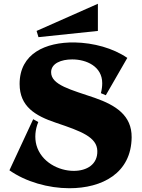

<svg xmlns="http://www.w3.org/2000/svg" viewBox="-20 -969 751 1018"><path d="M30 -66C117 -5 236 29 348 29C521 29 676 -50 678 -241C679 -357 594 -411 483 -450C358 -493 250 -518 251 -587C252 -633 304 -654 363 -654C438 -654 522 -617 522 -528C522 -512 520 -495 515 -475L541 -464L655 -662C579 -714 476 -742 376 -744C221 -746 84 -685 84 -524C84 -404 167 -355 277 -318C411 -273 494 -242 496 -169C498 -97 440 -63 371 -63C291 -63 198 -110 173 -200C163 -238 166 -281 183 -322L156 -337ZM184 -772 499 -805V-949L174 -805Z"/></svg>

Font: Sinistre Bold
Style: Regular
Weight: 900
Designer: Jules Durand
Foundry: Collletttivo
Version: Version 69.420;Glyphs 3.2 (3217)